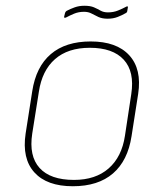

<svg xmlns="http://www.w3.org/2000/svg" viewBox="-20 -635 552 667"><path d="M233 12Q143 12 99.5 -36Q56 -84 69 -171L92 -318Q105 -403 156.5 -447Q208 -491 295 -491Q385 -491 429 -443Q473 -395 460 -309L437 -162Q424 -77 372.5 -32.5Q321 12 233 12ZM237 -10Q312 -10 357.5 -50Q403 -90 414 -163L436 -308Q448 -386 410 -427.5Q372 -469 292 -469Q216 -469 171 -429.5Q126 -390 115 -316L92 -171Q80 -93 117.5 -51.5Q155 -10 237 -10ZM354 -570Q335 -570 322 -576Q309 -582 298 -588Q287 -594 272 -594Q253 -594 237.5 -587.5Q222 -581 209 -574Q206 -573 204 -573.5Q202 -574 203 -578L206 -590Q207 -594 211 -597Q224 -604 239.5 -609.5Q255 -615 273 -615Q294 -615 306.5 -609.5Q319 -604 329.5 -598Q340 -592 355 -592Q374 -592 390 -598.5Q406 -605 419 -612Q422 -614 423.5 -612.5Q425 -611 424 -608L422 -596Q421 -591 416 -589Q404 -582 388.5 -576Q373 -570 354 -570Z"/></svg>

Font: Sofia Sans Thin
Style: Italic
Weight: 250
Italic angle: -9°
Version: Version 4.100-B